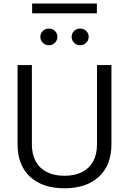

<svg xmlns="http://www.w3.org/2000/svg" viewBox="-20 -1036 713 1062"><path d="M515.9 -1016.4H157.7V-962.1H515.9ZM203.2 -832.4Q203.2 -813.3 216.8 -799.5Q230.3 -785.7 250.1 -785.7Q270.2 -785.7 283.8 -799.5Q297.4 -813.3 297.4 -832.4Q297.4 -851.4 283.8 -864.7Q270.2 -878 250.1 -878Q230.3 -878 216.8 -864.7Q203.2 -851.4 203.2 -832.4ZM376.3 -832.4Q376.3 -813.3 389.8 -799.5Q403.4 -785.7 423.2 -785.7Q443.3 -785.7 456.9 -799.5Q470.6 -813.3 470.6 -832.4Q470.6 -851.4 456.9 -864.7Q443.3 -878 423.2 -878Q403.4 -878 389.8 -864.7Q376.3 -851.4 376.3 -832.4ZM516.6 -676.2V-237.4Q516.6 -182.7 495.6 -143.9Q474.6 -105 434.4 -84.4Q394.2 -63.8 336.5 -63.8Q279.2 -63.8 238.8 -84.4Q198.5 -105 177.4 -143.9Q156.3 -182.7 156.3 -237.4V-676.2H77.1V-238.6Q77.1 -122.7 145.8 -58.7Q214.6 5.4 336.5 5.4Q458.3 5.4 527.3 -58.7Q596.4 -122.7 596.4 -238.6V-676.2Z"/></svg>

Font: Estedad VF
Style: Regular
Weight: 100
Designer: Amin Abedi
Version: Version 7.3